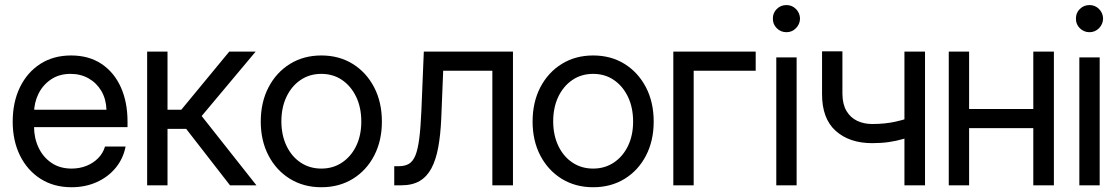

<svg xmlns="http://www.w3.org/2000/svg" viewBox="-20 -747 4508 774"><path d="M268.6 7.8Q196.8 7.8 143.6 -26.1Q90.3 -60.1 60.8 -119.6Q31.2 -179.2 31.2 -256.8Q31.2 -335 60.3 -395Q89.4 -455.1 142.3 -489.3Q195.3 -523.4 266.6 -523.4Q338.4 -523.4 389.4 -489.3Q440.4 -455.1 467.3 -395Q494.1 -335 494.1 -256.8V-234.4H76.2V-304.7H409.2Q407.7 -347.7 388.7 -380.1Q369.6 -412.6 337.4 -430.9Q305.2 -449.2 264.6 -449.2Q218.3 -449.2 185.1 -426.5Q151.9 -403.8 134.5 -367.7Q117.2 -331.5 117.2 -291V-237.3Q117.2 -190.9 135.3 -152.3Q153.3 -113.8 187.3 -90.6Q221.2 -67.4 268.6 -67.4Q300.8 -67.4 328.4 -78.4Q356 -89.4 375.7 -109.4Q395.5 -129.4 403.3 -156.2H486.3Q476.6 -106.9 446 -70.1Q415.5 -33.2 369.6 -12.7Q323.7 7.8 268.6 7.8Z M573.2 0V-539.1H655.3V-304.7H710.9L904.3 -539.1H1010.7L793 -279.3L1013.7 0H907.2L730.5 -227.5H655.3V0Z M1275.4 7.8Q1204.1 7.8 1148.9 -26.1Q1093.8 -60.1 1062.5 -119.9Q1031.2 -179.7 1031.2 -256.8Q1031.2 -335 1062.5 -395Q1093.8 -455.1 1148.9 -489.3Q1204.1 -523.4 1275.4 -523.4Q1347.2 -523.4 1402.1 -489.3Q1457 -455.1 1488.3 -395Q1519.5 -335 1519.5 -256.8Q1519.5 -179.7 1488.5 -119.9Q1457.5 -60.1 1402.3 -26.1Q1347.2 7.8 1275.4 7.8ZM1275.4 -67.4Q1322.3 -67.4 1358.6 -91.6Q1395 -115.7 1415.8 -158.4Q1436.5 -201.2 1436.5 -256.8Q1436.5 -313.5 1415.8 -356.7Q1395 -399.9 1358.9 -424.6Q1322.8 -449.2 1275.4 -449.2Q1228 -449.2 1191.7 -424.6Q1155.3 -399.9 1134.8 -356.7Q1114.3 -313.5 1114.3 -256.8Q1114.7 -201.2 1135.3 -158.4Q1155.8 -115.7 1192.1 -91.6Q1228.5 -67.4 1275.4 -67.4Z M1569.3 0V-77.1H1588.9Q1612.8 -77.1 1628.9 -86.9Q1645 -96.7 1654.8 -120.8Q1664.6 -145 1670.2 -189Q1675.8 -232.9 1678.7 -300.8L1688.5 -539.1H2047.9V0H1964.8V-461.9H1766.6L1758.8 -269.5Q1755.9 -203.1 1746.6 -152.8Q1737.3 -102.5 1719.2 -68.6Q1701.2 -34.7 1671.6 -17.3Q1642.1 0 1597.7 0Z M2371.1 7.8Q2299.8 7.8 2244.6 -26.1Q2189.5 -60.1 2158.2 -119.9Q2127 -179.7 2127 -256.8Q2127 -335 2158.2 -395Q2189.5 -455.1 2244.6 -489.3Q2299.8 -523.4 2371.1 -523.4Q2442.9 -523.4 2497.8 -489.3Q2552.7 -455.1 2584 -395Q2615.2 -335 2615.2 -256.8Q2615.2 -179.7 2584.2 -119.9Q2553.2 -60.1 2498 -26.1Q2442.9 7.8 2371.1 7.8ZM2371.1 -67.4Q2418 -67.4 2454.3 -91.6Q2490.7 -115.7 2511.5 -158.4Q2532.2 -201.2 2532.2 -256.8Q2532.2 -313.5 2511.5 -356.7Q2490.7 -399.9 2454.6 -424.6Q2418.5 -449.2 2371.1 -449.2Q2323.7 -449.2 2287.4 -424.6Q2251 -399.9 2230.5 -356.7Q2210 -313.5 2210 -256.8Q2210.4 -201.2 2231 -158.4Q2251.5 -115.7 2287.8 -91.6Q2324.2 -67.4 2371.1 -67.4Z M3026.4 -539.1V-461.9H2776.4V0H2694.3V-539.1Z M3109.4 0V-515.6H3191.4V0ZM3150.4 -617.2Q3127.4 -617.2 3111.3 -633.3Q3095.2 -649.4 3095.7 -671.9Q3095.2 -694.8 3111.3 -710.7Q3127.4 -726.6 3150.4 -726.6Q3172.9 -726.6 3188.7 -710.7Q3204.6 -694.8 3205.1 -671.9Q3204.6 -649.4 3188.7 -633.3Q3172.9 -617.2 3150.4 -617.2Z M3709 -539.1V0H3626V-539.1ZM3676.8 -282.2V-205.1Q3648.9 -194.8 3621.1 -186.8Q3593.3 -178.7 3563 -174.3Q3532.7 -169.9 3496.1 -169.9Q3404.3 -169.9 3348.9 -219.5Q3293.5 -269 3293.9 -368.2V-540H3376V-368.2Q3376.5 -326.7 3392.3 -299.8Q3408.2 -272.9 3435.3 -260Q3462.4 -247.1 3496.1 -247.1Q3548.3 -247.1 3591.1 -256.8Q3633.8 -266.6 3676.8 -282.2Z M4165 -307.6V-230.5H3867.2V-307.6ZM3886.7 -539.1V0H3804.7V-539.1ZM4228.5 -539.1V0H4145.5V-539.1Z M4331.1 0V-515.6H4413.1V0ZM4372.1 -617.2Q4349.1 -617.2 4333 -633.3Q4316.9 -649.4 4317.4 -671.9Q4316.9 -694.8 4333 -710.7Q4349.1 -726.6 4372.1 -726.6Q4394.5 -726.6 4410.4 -710.7Q4426.3 -694.8 4426.8 -671.9Q4426.3 -649.4 4410.4 -633.3Q4394.5 -617.2 4372.1 -617.2Z"/></svg>

Font: Inter Display V
Style: Regular
Weight: 400
Designer: Rasmus Andersson
Foundry: rsms
Version: Version 3.015;git-src